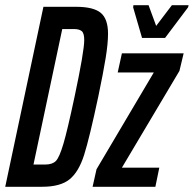

<svg xmlns="http://www.w3.org/2000/svg" viewBox="-26 -714 741 734"><path d="M140 -688H265Q331 -688 359 -665Q387 -642 387 -585Q387 -548 378 -492.5Q369 -437 350 -346Q316 -186 295.5 -121.5Q275 -57 240 -28.5Q205 0 135 0H-6ZM259 -344Q296 -518 296 -561Q296 -587 286.5 -595Q277 -603 256 -603H212L102 -85H147Q174 -85 187.5 -98.5Q201 -112 216.5 -164.5Q232 -217 259 -344ZM328 0 343 -67 562 -437H424L440 -510H676L660 -443L440 -73H583L568 0ZM517 -569 483 -686 484 -694H542L571 -615L631 -694H695L693 -686L605 -569Z"/></svg>

Font: Saira Ultra Condensed SemiBold
Style: Italic
Weight: 600
Width: 1
Italic angle: -12°
Designer: Hector Gatti with collaboration of the Omnibus-Type team
Foundry: Omnibus-Type
Version: Version 1.001; ttfautohint (v1.8)